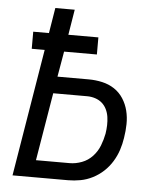

<svg xmlns="http://www.w3.org/2000/svg" viewBox="-53 -781 705 828"><g transform="rotate(5 300.0 -367.5)"><path d="M32 0 123 -551H67V-625H135L153 -735H237L219 -625H349V-551H207L188 -441H323Q353 -441 382 -434.5Q411 -428 434.5 -412.5Q458 -397 473.5 -373Q489 -349 496 -321Q503 -293 502.5 -263Q502 -233 497 -203Q493 -176 484.5 -150Q476 -124 461 -99.5Q446 -75 425 -55.5Q404 -36 378.5 -23Q353 -10 326 -5Q299 0 273 0ZM127 -74H273Q299 -74 325.5 -84Q352 -94 371.5 -115Q391 -136 401 -162Q411 -188 416 -214Q419 -233 419.5 -251Q420 -269 417.5 -286.5Q415 -304 407.5 -319.5Q400 -335 387.5 -346Q375 -357 358 -362.5Q341 -368 323 -368H176Z"/></g></svg>

Font: Iosevka SS04 Extended
Style: Italic
Weight: 400
Width: 7
Italic angle: -9°
Monospace: yes
Designer: Belleve Invis
Foundry: Belleve Invis
Version: Version 19.0.0; ttfautohint (v1.8.4)